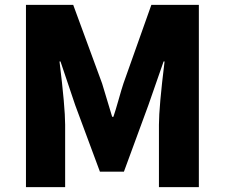

<svg xmlns="http://www.w3.org/2000/svg" viewBox="-20 -764 917 784"><path d="M86 -744H279L397 -423L438 -287H443Q451 -310 464 -356Q477 -402 484 -423L598 -744H792V0H629V-255Q629 -326 652 -513H648L586 -335L486 -63H388L287 -335L227 -513H223Q246 -326 246 -255V0H86Z"/></svg>

Font: KaiGen Gothic KR Heavy
Style: Heavy
Weight: 900
Designer: Ryoko NISHIZUKA  (kana & ideographs); Paul D. Hunt (Latin, Greek & Cyrillic); Wenlong ZHANG  (bopomofo); Sandoll Communi
Foundry: Adobe Systems Incorporated
Version: Version 1.002 March 28, 2018